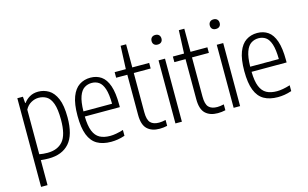

<svg xmlns="http://www.w3.org/2000/svg" viewBox="-110 -1062 2559 1593"><g transform="rotate(-15 1169.0 -266.0)"><path d="M67.5 220V-541.5H115.5L120 -486.5H124.5Q142 -512 173.5 -530.8Q205 -549.5 248 -549.5Q296 -549.5 337.2 -525Q378.5 -500.5 403.8 -442Q429 -383.5 429 -280.5Q429 -130 367.5 -60.5Q306 9 190.5 9Q158 9 123 5V220ZM193.5 -39Q279.5 -39 325.5 -92.2Q371.5 -145.5 371.5 -275Q371.5 -366.5 353.8 -415Q336 -463.5 305.8 -481.5Q275.5 -499.5 238 -499.5Q204.5 -499.5 172.8 -481.5Q141 -463.5 123 -428.5V-45.5Q155.5 -39 193.5 -39Z M727 9.5Q656 9.5 608.2 -17.8Q560.5 -45 536.2 -106.5Q512 -168 512 -271Q512 -372.5 535.5 -433.8Q559 -495 600.5 -522.2Q642 -549.5 696 -549.5Q749.5 -549.5 788.5 -522.5Q827.5 -495.5 848.8 -434.2Q870 -373 870 -270.5V-250H569Q570.5 -170 589 -124.2Q607.5 -78.5 643 -59.2Q678.5 -40 732 -40Q779.5 -40 845.5 -60.5V-10.5Q812.5 0.5 783.8 5Q755 9.5 727 9.5ZM695.5 -504.5Q660.5 -504.5 632.2 -486.2Q604 -468 587.2 -422.2Q570.5 -376.5 569 -294H815Q814 -376.5 798.8 -422.2Q783.5 -468 757 -486.2Q730.5 -504.5 695.5 -504.5Z M1143.5 9Q1076 9 1037.8 -27.2Q999.5 -63.5 999.5 -149V-493.5H903.5V-541.5H999.5L1008 -740H1055V-541.5H1200V-493.5H1055V-157Q1055 -91.5 1079 -66.5Q1103 -41.5 1152 -41.5Q1177 -41.5 1209 -49V1.5Q1194.5 5 1177 7Q1159.5 9 1143.5 9Z M1280.5 0V-541.5H1336V0ZM1308.5 -670Q1288.5 -670 1277.2 -681Q1266 -692 1266 -710.5Q1266 -729.5 1277.2 -741Q1288.5 -752.5 1308.5 -752.5Q1328.5 -752.5 1339.8 -741Q1351 -729.5 1351 -710.5Q1351 -692 1339.8 -681Q1328.5 -670 1308.5 -670Z M1643.5 9Q1576 9 1537.8 -27.2Q1499.5 -63.5 1499.5 -149V-493.5H1403.5V-541.5H1499.5L1508 -740H1555V-541.5H1700V-493.5H1555V-157Q1555 -91.5 1579 -66.5Q1603 -41.5 1652 -41.5Q1677 -41.5 1709 -49V1.5Q1694.5 5 1677 7Q1659.5 9 1643.5 9Z M1780.5 0V-541.5H1836V0ZM1808.5 -670Q1788.5 -670 1777.2 -681Q1766 -692 1766 -710.5Q1766 -729.5 1777.2 -741Q1788.5 -752.5 1808.5 -752.5Q1828.5 -752.5 1839.8 -741Q1851 -729.5 1851 -710.5Q1851 -692 1839.8 -681Q1828.5 -670 1808.5 -670Z M2159.5 9.5Q2088.5 9.5 2040.8 -17.8Q1993 -45 1968.8 -106.5Q1944.5 -168 1944.5 -271Q1944.5 -372.5 1968 -433.8Q1991.5 -495 2033 -522.2Q2074.5 -549.5 2128.5 -549.5Q2182 -549.5 2221 -522.5Q2260 -495.5 2281.2 -434.2Q2302.5 -373 2302.5 -270.5V-250H2001.5Q2003 -170 2021.5 -124.2Q2040 -78.5 2075.5 -59.2Q2111 -40 2164.5 -40Q2212 -40 2278 -60.5V-10.5Q2245 0.5 2216.2 5Q2187.5 9.5 2159.5 9.5ZM2128 -504.5Q2093 -504.5 2064.8 -486.2Q2036.5 -468 2019.8 -422.2Q2003 -376.5 2001.5 -294H2247.5Q2246.5 -376.5 2231.2 -422.2Q2216 -468 2189.5 -486.2Q2163 -504.5 2128 -504.5Z"/></g></svg>

Font: Encode Sans Condensed Light
Style: Regular
Weight: 300
Width: 3
Designer: Multiple Designers
Foundry: Impallari Type
Version: Version 3.000; ttfautohint (v1.8.3) -l 8 -r 50 -G 200 -x 14 